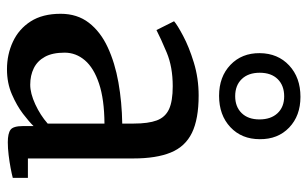

<svg xmlns="http://www.w3.org/2000/svg" viewBox="-193 -719 924 578"><g transform="rotate(90 269.0 -430.0)"><path d="M188.5 11Q144 11 105.8 -6.8Q67.5 -24.5 44.5 -60.2Q21.5 -96 21.5 -150.5Q21.5 -200.5 48.5 -235.5Q75.5 -270.5 122.2 -292.2Q169 -314 228.2 -324.5Q287.5 -335 352 -336V-370.5Q352 -414.5 342.5 -440Q333 -465.5 308.8 -476.8Q284.5 -488 239.5 -488Q181.5 -488 138 -469.8Q94.5 -451.5 70.5 -439L44 -492Q54.5 -501.5 87.8 -519.2Q121 -537 168.2 -551.5Q215.5 -566 267.5 -566Q338.5 -566 380 -545.8Q421.5 -525.5 439.2 -482Q457 -438.5 457 -369.5V-52H515.5V-6.5Q504.5 -3.5 486 0Q467.5 3.5 446.8 6Q426 8.5 408.5 8.5Q381.5 8.5 370.5 0.2Q359.5 -8 359.5 -37.5V-69Q347 -56 322.5 -37.2Q298 -18.5 264 -3.8Q230 11 188.5 11ZM235 -59Q261 -59 294 -74.2Q327 -89.5 352 -111.5V-282.5Q279 -282 231.8 -266.2Q184.5 -250.5 161.5 -223.5Q138.5 -196.5 138.5 -162.5Q138.5 -126 151 -103.2Q163.5 -80.5 185.2 -69.8Q207 -59 235 -59ZM268.5 -627.5Q211 -627.5 175.2 -661.8Q139.5 -696 140 -750Q140.5 -804.5 177 -838.5Q213.5 -872.5 271.5 -872.5Q328.5 -872.5 364 -838.5Q399.5 -804.5 399 -750Q399 -695.5 362.8 -661.5Q326.5 -627.5 268.5 -627.5ZM269.5 -676Q301.5 -676 320.5 -695.5Q339.5 -715 339.5 -749Q339.5 -783.5 320.8 -803.5Q302 -823.5 270 -823.5Q237.5 -823.5 218.2 -804Q199 -784.5 199 -750Q199 -715.5 218 -695.8Q237 -676 269.5 -676Z"/></g></svg>

Font: Merriweather 20pt Medium
Style: Regular
Weight: 500
Version: Version 2.100